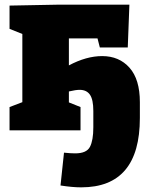

<svg xmlns="http://www.w3.org/2000/svg" viewBox="-20 -560 639 825"><path d="M581 -121V-53Q581 245 329 245Q291 245 240 237L255 96Q284 99 303 99Q352 99 366.5 71Q381 43 381 -13V-83Q381 -132 366.5 -153Q352 -174 322 -174Q306 -174 276 -167V-120L326 -100V0H21V-100L76 -121V-414L21 -436V-536L232 -540H536L529 -356H409L399 -395H276V-279Q351 -319 419 -319Q492 -319 536.5 -269Q581 -219 581 -121Z"/></svg>

Font: Bitter Pro Black
Style: Regular
Weight: 900
Designer: Sol Matas, and Bitter project Authors
Foundry: Sol Matas
Version: Version 1.010